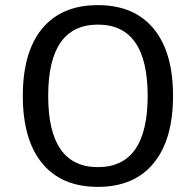

<svg xmlns="http://www.w3.org/2000/svg" viewBox="-20 -724 751 749"><path d="M362 -704Q503 -704 579 -612.5Q655 -521 655 -350Q655 -179 579 -87Q503 5 362 5Q220 5 144.5 -87Q69 -179 69 -350Q69 -521 144.5 -612.5Q220 -704 362 -704ZM556 -350Q556 -628 362 -628Q168 -628 168 -350Q168 -72 362 -72Q556 -72 556 -350Z"/></svg>

Font: Montserrat arm
Style: Regular
Weight: 400
Designer: Julieta Ulanovsky
Foundry: Julieta Ulanovsky
Version: Version 6.000;PS 006.000;hotconv 1.0.88;makeotf.lib2.5.64775